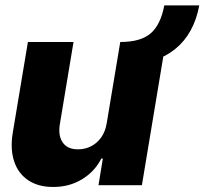

<svg xmlns="http://www.w3.org/2000/svg" viewBox="-20 -706 780 732"><path d="M466.3 -461.4 438.5 -545.9Q516.1 -545.9 554.2 -578.6Q592.3 -611.3 606.4 -685.5H739.7Q719.7 -577.6 648.4 -519.5Q577.1 -461.4 466.3 -461.4ZM386.7 -235.4 438.5 -545.9H611.8L521 0H355.5L372.1 -101.6H366.2Q341.3 -51.8 292.2 -22.2Q243.2 7.3 182.1 6.8Q126 6.8 87.9 -18.6Q49.8 -43.9 34.2 -90.1Q18.6 -136.2 28.3 -197.8L86.4 -545.9H260.3L208 -231.4Q201.2 -187.5 219.7 -161.9Q238.3 -136.2 278.3 -136.7Q304.2 -136.7 326.9 -148.2Q349.6 -159.7 365.5 -181.6Q381.3 -203.6 386.7 -235.4Z"/></svg>

Font: Inter Tight ExtraBold
Style: Italic
Weight: 800
Italic angle: -9.39999°
Designer: Rasmus Andersson
Foundry: rsms
Version: Version 3.004